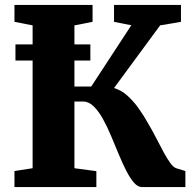

<svg xmlns="http://www.w3.org/2000/svg" viewBox="-20 -763 795 783"><path d="M39 0V-65.5L113 -77V-659.5L39 -674V-743H357.5V-674L283.5 -659.5V-410H352L515.5 -660L445 -674V-743H718V-674L633 -659.5L445 -404Q474 -395.5 498.5 -373.8Q523 -352 544 -323Q565 -294 582.5 -262.5Q602 -229.5 618 -198Q634 -166.5 648.2 -140.5Q662.5 -114.5 674.8 -97.8Q687 -81 698.5 -77L736 -65.5V0H559Q542 0 526 -18.5Q510 -37 494.5 -67.5Q479 -98 463.8 -134.8Q448.5 -171.5 433.5 -207.5Q418 -245 400 -277.5Q382 -310 361.8 -329.5Q341.5 -349 319 -349H283.5V-77L373 -65V0ZM348.5 -582V-516H43V-582Z"/></svg>

Font: Merriweather 20pt Black
Style: Regular
Weight: 900
Version: Version 2.100